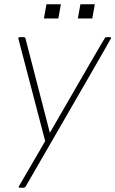

<svg xmlns="http://www.w3.org/2000/svg" viewBox="-20 -667 544 905"><path d="M90 218H75Q68 218 68 213L193 -2Q66 -485 66 -487Q67 -492 74 -492H91Q98 -492 100 -486L215 -41Q474 -490 476.5 -491Q479 -492 498 -492Q504 -492 504 -488Q504 -485 101 212Q97 218 90 218ZM415 -580H347L359 -647H427ZM255 -580H187L199 -647H267Z"/></svg>

Font: YamahaIndonesia935. App Thin
Style: Italic
Weight: 100
Italic angle: -10°
Designer: Dalton Maag Ltd
Foundry: Dalton Maag Ltd
Version: Version 1.002; January 01, 2024; Regular/Italic